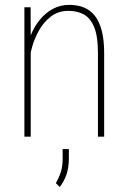

<svg xmlns="http://www.w3.org/2000/svg" viewBox="-20 -558 523 784"><path d="M105.5 -415.5V0H79.6V-528.3H105ZM101.1 -311 87.4 -339.4Q91.3 -377.9 105.5 -413.6Q119.6 -449.2 142.6 -477.3Q165.5 -505.4 195.8 -521.7Q226.1 -538.1 262.7 -538.1Q296.9 -538.1 323.5 -527.1Q350.1 -516.1 368.2 -492.4Q386.2 -468.8 395.8 -431.4Q405.3 -394 405.3 -341.8V0H379.9V-342.3Q379.9 -410.2 364.5 -447.3Q349.1 -484.4 322.3 -499Q295.4 -513.7 259.8 -513.7Q218.3 -513.7 188.7 -491.2Q159.2 -468.8 140.1 -435.3Q121.1 -401.9 111.6 -367.9Q102.1 -334 101.1 -311ZM261.2 50.8V88.4Q261.2 127 251 155.8Q240.7 184.6 224.1 205.6L208 189.9Q221.7 165.5 228.8 143.1Q235.8 120.6 235.8 89.4V50.8Z"/></svg>

Font: Roboto Condensed Thin
Style: Regular
Weight: 250
Width: 3
Designer: Christian Robertson
Foundry: Google
Version: Version 3.009; 2024